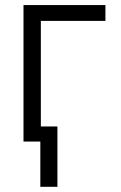

<svg xmlns="http://www.w3.org/2000/svg" viewBox="-20 -550 469 746"><path d="M389.6 -468.8H138.7V-58.6H203.1V175.8H136.7V0H71.3V-530.3H389.6Z"/></svg>

Font: Pretendard JP Light
Style: Regular
Weight: 300
Designer: Base glyphs from Inter by Rasmus Andersson; Hangeul glyphs from Noto Sans CJK(Source Han Sans) by Jang Soo-young and Kan
Foundry: Kil Hyung-jin
Version: Version 1.309